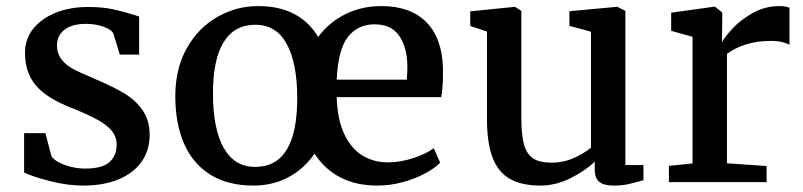

<svg xmlns="http://www.w3.org/2000/svg" viewBox="-20 -590 2602 622"><path d="M127 -158.7 146.5 -84.5Q152.3 -74.2 169.2 -64.9Q186 -55.7 209 -49.8Q231.9 -43.9 255.9 -43.9Q311 -43.9 334.5 -64.7Q357.9 -85.4 357.9 -121.6Q357.9 -147 342 -166.3Q326.2 -185.5 294.9 -202.6Q263.7 -219.7 210 -241.2Q132.3 -271.5 96.7 -312.7Q61 -354 61 -419.4Q61 -463.4 87.6 -496.8Q114.3 -530.3 160.6 -548.8Q207 -567.4 265.1 -567.4Q310.1 -567.4 344.2 -560.3Q378.4 -553.2 413.1 -542L430.7 -536.6V-413.1H368.2L347.2 -481.4Q341.3 -494.1 315.7 -503.4Q290 -512.7 258.3 -512.7Q213.4 -512.7 189 -493.7Q164.6 -474.6 164.6 -443.8Q164.6 -416.5 179 -397.9Q193.4 -379.4 214.8 -367.7Q236.3 -356 274.9 -339.8L293.9 -331.5Q349.6 -307.6 384.3 -286.6Q418.9 -265.6 441.9 -232.9Q464.8 -200.2 464.8 -152.8Q464.8 -104 439.2 -66.9Q413.6 -29.8 365 -9.3Q316.4 11.2 250 11.2Q200.2 11.2 145.5 -2.4Q90.8 -16.1 58.1 -30.8V-158.7Z M801.8 11.2Q717.3 11.2 660.6 -24.7Q604 -60.5 575.9 -125.5Q547.9 -190.4 547.9 -278.8Q547.9 -368.2 585.4 -434.3Q623 -500.5 684.6 -535.4Q746.1 -570.3 815.9 -570.3Q884.8 -570.3 933.3 -544.7Q981.9 -519 1010.7 -470.2Q1046.4 -518.1 1099.1 -544.2Q1151.9 -570.3 1215.3 -570.3Q1308.6 -570.3 1360.1 -519.3Q1411.6 -468.3 1415 -371.1V-353.5Q1415 -302.2 1409.2 -275.4H1070.8Q1072.8 -203.6 1095 -156.2Q1117.2 -108.9 1153.8 -86.4Q1190.4 -64 1236.8 -64Q1276.9 -64 1319.1 -77.9Q1361.3 -91.8 1385.3 -109.9L1405.8 -63Q1387.2 -43.9 1354.7 -26.9Q1322.3 -9.8 1282.5 0.7Q1242.7 11.2 1203.6 11.2Q1133.3 11.2 1082 -15.6Q1030.8 -42.5 999 -92.3Q964.8 -42.5 913.8 -15.6Q862.8 11.2 801.8 11.2ZM1297.9 -332Q1299.8 -358.4 1299.8 -374Q1299.3 -435.5 1273.7 -473.4Q1248 -511.2 1193.4 -511.2Q1139.2 -511.2 1107.2 -470.5Q1075.2 -429.7 1070.8 -332ZM807.1 -509.8Q739.3 -509.8 704.6 -453.6Q669.9 -397.5 669.9 -287.6Q669.9 -172.4 704.8 -110.8Q739.7 -49.3 806.6 -49.3Q942.9 -49.3 942.9 -272Q942.9 -385.3 908.9 -447.5Q875 -509.8 807.1 -509.8Z M1906.7 -66.4Q1875.5 -36.1 1827.6 -12.5Q1779.8 11.2 1731 11.2Q1669.9 11.2 1631.8 -10.5Q1593.8 -32.2 1575.7 -79.6Q1557.6 -127 1557.6 -204.6V-487.8L1503.4 -505.9V-553.2L1647.9 -567.9H1648.4L1668.9 -554.7V-210Q1668.9 -154.3 1677.2 -123Q1685.5 -91.8 1706.5 -77.4Q1727.5 -63 1767.1 -63Q1805.2 -63 1837.9 -77.6Q1870.6 -92.3 1894.5 -111.3V-487.3L1824.7 -506.3V-553.7L1979 -567.9H1980L2005.9 -554.7V-55.2H2064.5V-6.3Q2036.1 2 2015.4 6.6Q1994.6 11.2 1967.8 11.2Q1936.5 11.2 1921.6 -0.7Q1906.7 -12.7 1906.7 -41Z M2223.6 -60.5V-470.7L2154.3 -490.2V-548.8L2293.9 -568.4H2296.4L2319.8 -549.3V-518.6L2318.8 -455.1H2319.8Q2328.6 -471.2 2353.8 -498.3Q2378.9 -525.4 2418.7 -547.9Q2458.5 -570.3 2505.4 -570.3Q2524.4 -570.3 2537.6 -564.9V-444.8Q2528.3 -450.2 2512.9 -453.9Q2497.6 -457.5 2480 -457.5Q2430.7 -457.5 2394.8 -445.6Q2358.9 -433.6 2335 -415.5V-61L2463.4 -52.2V0H2147V-52.7Z"/></svg>

Font: Merriweather
Style: Regular
Weight: 400
Designer: Eben Sorkin
Foundry: Eben Sorkin
Version: Version 1.584; ttfautohint (v1.6)